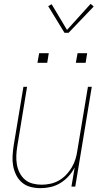

<svg xmlns="http://www.w3.org/2000/svg" viewBox="-20 -972 540 1000"><path d="M191 8Q164 8 139 1.5Q114 -5 95 -21Q76 -37 64.5 -60Q53 -83 48.5 -108Q44 -133 45.5 -159.5Q47 -186 51 -213L102 -520H121L70 -210Q66 -186 65 -162Q64 -138 68 -115Q72 -92 82.5 -71.5Q93 -51 110 -36.5Q127 -22 150 -16Q173 -10 197 -10Q219 -10 242.5 -15Q266 -20 287 -32Q308 -44 325 -62Q342 -80 354 -100.5Q366 -121 373 -143.5Q380 -166 383 -189L438 -520H458L372 0H352L369 -100Q356 -75 337 -54Q318 -33 294 -18.5Q270 -4 243.5 2Q217 8 191 8ZM375 -645 384 -695H434L426 -645ZM175 -645 184 -695H234L226 -645ZM316 -801 231 -940 249 -950 329 -816 452 -952 468 -938 337 -801Z"/></svg>

Font: Iosevka SS04 Thin
Style: Italic
Weight: 100
Italic angle: -9°
Monospace: yes
Designer: Belleve Invis
Foundry: Belleve Invis
Version: Version 19.0.0; ttfautohint (v1.8.4)